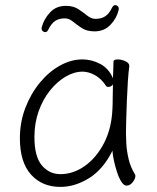

<svg xmlns="http://www.w3.org/2000/svg" viewBox="-20 -717 615 753"><path d="M445 -677Q445 -679 445.5 -680Q446 -681 446 -682Q446 -689 441.5 -693Q437 -697 432 -697Q425 -697 420 -688Q408 -663 392.5 -653Q377 -643 355 -643Q338 -643 322.5 -655.5Q307 -668 287.5 -681Q268 -694 238 -694Q200 -694 176 -668Q152 -642 144 -611Q144 -610 143.5 -609Q143 -608 143 -606Q143 -599 147.5 -595Q152 -591 157 -591Q165 -591 169 -600Q181 -625 196.5 -635Q212 -645 234 -645Q251 -645 266.5 -632Q282 -619 301.5 -606.5Q321 -594 351 -594Q389 -594 413.5 -620Q438 -646 445 -677ZM487 -457V-459Q487 -470 471.5 -477Q456 -484 442 -484Q425 -484 425 -475Q425 -468 424.5 -450.5Q424 -433 423 -410Q407 -448 373.5 -466Q340 -484 303 -484Q259 -484 215.5 -460Q172 -436 136.5 -393Q101 -350 79.5 -294Q58 -238 58 -175Q58 -81 101.5 -32.5Q145 16 217 16Q274 16 329.5 -18.5Q385 -53 421 -126Q422 -109 427 -86Q432 -63 439.5 -40.5Q447 -18 456.5 -3.5Q466 11 476 11Q490 11 500.5 -2.5Q511 -16 511 -27Q511 -30 509 -34Q492 -61 484.5 -93Q477 -125 475.5 -152.5Q474 -180 474 -193Q474 -211 475 -246Q476 -281 477.5 -321.5Q479 -362 481.5 -398.5Q484 -435 487 -457ZM423 -386Q422 -361 422 -333.5Q422 -306 421 -291Q418 -214 388 -156Q358 -98 312.5 -66Q267 -34 217 -34Q173 -34 144 -68.5Q115 -103 115 -180Q115 -234 131.5 -280.5Q148 -327 176 -362Q204 -397 237.5 -416.5Q271 -436 304 -436Q327 -436 352 -422.5Q377 -409 396 -380Q399 -376 405 -376Q410 -376 415.5 -379Q421 -382 423 -386Z"/></svg>

Font: Klee One
Style: Regular
Weight: 400
Designer: Fontworks Inc.
Foundry: Fontworks Inc.
Version: Version 1.100